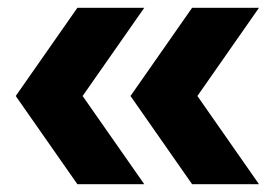

<svg xmlns="http://www.w3.org/2000/svg" viewBox="-20 -494 698 488"><path d="M176.7 -25.8 20 -250 176.7 -474.2H346.7L190 -250L346.7 -25.8ZM468.3 -25.8 311.7 -250 468.3 -474.2H638.3L481.7 -250L638.3 -25.8Z"/></svg>

Font: Funnel Sans Light ExtraBold
Style: Regular
Weight: 800
Version: Version 1.000